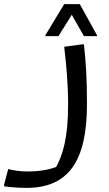

<svg xmlns="http://www.w3.org/2000/svg" viewBox="-72 -656 532 936"><path d="M317 -636H241L149 -484V-480H213L278 -584L337 -480H401V-484ZM329 -440 241 -428C251 -341 260 -252 260 -144C260 12 235 97 202 158C159 174 110 180 64 180C27 180 -7 175 -32 168L-52 244V252C-52 253 4 260 56 260C261 260 352 131 352 -148C352 -270 347 -354 337 -440Z"/></svg>

Font: Kufam Arabic Latin Roman Normal
Style: Regular
Weight: 400
Designer: Wael Morcos & Artur Schmal
Version: Version 1.200;PS 001.200;hotconv 1.0.88;makeotf.lib2.5.64775